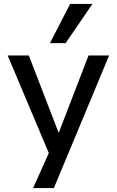

<svg xmlns="http://www.w3.org/2000/svg" viewBox="-20 -780 596 980"><path d="M149 180 246 -37V41L19 -497H127L279 -103H280L432 -497H537L255 180ZM235 -560 338 -760H452L315 -560Z"/></svg>

Font: Nunito Sans 7pt Medium
Style: Regular
Weight: 500
Designer: Vernon Adams
Foundry: Vernon Adams
Version: Version 3.101;gftools[0.9.27]